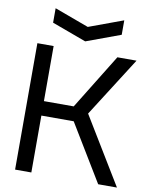

<svg xmlns="http://www.w3.org/2000/svg" viewBox="-97 -976 824 1047"><g transform="rotate(10 315.0 -452.5)"><path d="M60 0V-700H150V-395H315L503 -700H609L399 -370L624 0H520L329 -315H150V0ZM505 -905V-825L315 -755L125 -825V-905L315 -835Z"/></g></svg>

Font: Tektur
Style: Regular
Weight: 400
Designer: Adam Jagosz
Foundry: Adam Jagosz
Version: Version 1.005;gftools[0.9.30]